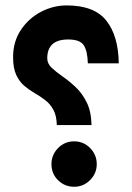

<svg xmlns="http://www.w3.org/2000/svg" viewBox="-20 -697 491 716"><path d="M28.8 -483.9Q28.8 -542 57.9 -585.4Q86.9 -628.9 132.6 -652.8Q178.2 -676.8 229 -676.8Q331.5 -676.8 376.5 -620.1Q421.4 -563.5 422.9 -460.9H307.6Q306.2 -507.8 292 -528.8Q277.8 -549.8 234.4 -549.8Q156.2 -549.8 156.2 -479.5Q156.2 -460 172.6 -444.3Q189 -428.7 213.4 -411.9Q237.8 -395 262.2 -372.1Q286.6 -349.1 303.5 -314.9Q320.3 -280.8 321.3 -230.5H191.9Q190.9 -266.1 179 -287.8Q167 -309.6 148.4 -323.7Q129.9 -337.9 109.1 -349.9Q88.4 -361.8 70.1 -377.4Q51.8 -393.1 40.3 -418.2Q28.8 -443.4 28.8 -483.9ZM171.9 -85Q171.9 -119.6 196.5 -144.8Q221.2 -169.9 256.3 -169.9Q291.5 -169.9 316.2 -144.8Q340.8 -119.6 340.8 -85Q340.8 -50.3 315.9 -25.4Q291 -0.5 256.3 -0.5Q221.7 -0.5 196.8 -24.7Q171.9 -48.8 171.9 -85Z"/></svg>

Font: Vazir WOL
Style: Bold-WOL
Weight: 700
Designer: Saber Rastikerdar
Foundry: Saber Rastikerdar
Version: Version 30.00;August 23, 2021;FontCreator 13.0.0.2683 64-bit